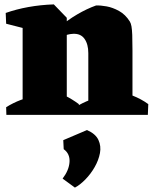

<svg xmlns="http://www.w3.org/2000/svg" viewBox="-20 -523 706 874"><path d="M83 0V-445L225 -503L284 -442V0ZM382 0V-281Q382 -322 364.5 -346.5Q347 -371 312 -369Q289 -368 263.5 -356.5Q238 -345 213 -328.5Q188 -312 164 -294L163 -315Q203 -360 245.5 -396Q288 -432 331.5 -457.5Q375 -483 417 -498Q437 -499 465 -494Q493 -489 522 -473Q551 -457 571 -425Q576 -417 578.5 -403Q581 -389 582 -364Q583 -339 583 -294V0ZM8 -415 6 -464Q54 -481 109.5 -491Q165 -501 225 -503L220 -417L133 -383ZM9 0 8 -35Q40 -55 74.5 -68Q109 -81 140 -88L132 0ZM175 0 208 -115Q241 -105 274.5 -88.5Q308 -72 339 -49L338 0ZM324 0 323 -35Q355 -55 389.5 -68Q424 -81 455 -88L447 0ZM474 0 507 -115Q540 -105 582 -88.5Q624 -72 655 -49L653 0ZM321 331 265 290Q294 252 296.5 214.5Q299 177 270 156L268 115L376 69Q415 86 428 114Q441 142 435 174Q429 206 411 237.5Q393 269 368.5 294Q344 319 321 331Z"/></svg>

Font: Eczar ExtraBold
Style: Regular
Weight: 800
Designer: Vaibhav Singh
Foundry: Rosetta Type Foundry
Version: Version 2.000